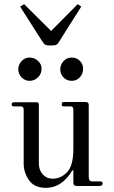

<svg xmlns="http://www.w3.org/2000/svg" viewBox="-20 -895 547 924"><path d="M223 -676Q204 -676 198 -679.5Q192 -683 183 -697Q173 -712 158 -735.5Q143 -759 119 -797Q95 -835 77 -863L96 -875L226 -746L354 -875L371 -863Q343 -820 307.5 -763Q272 -706 267 -698Q258 -683 251 -679.5Q244 -676 223 -676ZM122 -506Q100 -506 84 -522.5Q68 -539 68 -561Q68 -584 84 -601Q100 -618 122 -618Q146 -618 163 -602Q180 -586 180 -564Q180 -540 163 -523Q146 -506 122 -506ZM325 -506Q302 -506 286 -522Q270 -538 270 -561Q270 -584 286 -601Q302 -618 325 -618Q349 -618 364.5 -602Q380 -586 380 -564Q380 -540 364.5 -523Q349 -506 325 -506ZM201 9Q145 9 119.5 -28Q94 -65 94 -107V-367Q94 -383 80 -383H46Q36 -383 36 -393Q36 -403 48 -403H155Q167 -403 167 -391V-109Q167 -76 186 -55.5Q205 -35 233 -35Q273 -35 303 -66.5Q333 -98 333 -178V-368Q333 -383 320 -383H287Q277 -383 277 -393Q277 -404 287 -404H391Q407 -404 407 -391V-46Q407 -22 423 -22H461Q474 -22 474 -13Q474 0 459 0H348Q333 0 333 -16V-72Q333 -79 329 -75L326 -72Q277 9 201 9Z"/></svg>

Font: HK Venetian
Style: Regular
Weight: 400
Designer: Alfredo Marco Pradil
Foundry: Alfredo Marco Pradil
Version: Version 1.000;PS 001.000;hotconv 1.0.88;makeotf.lib2.5.64775